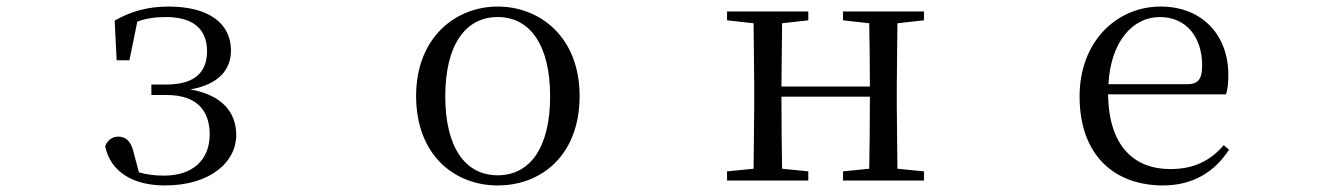

<svg xmlns="http://www.w3.org/2000/svg" viewBox="-20 -551 4040 586"><path d="M483 15C623 15 701 -57 701 -139C701 -208 658 -261 561 -278C650 -294 685 -340 685 -398C684 -481 616 -531 494 -531C433 -531 380 -517 330 -488L336 -367H375L399 -485C426 -495 454 -499 486 -499C569 -499 611 -463 612 -396C612 -329 573 -293 487 -293H442V-261H489C583 -261 620 -211 620 -141C620 -62 567 -15 481 -15C452 -15 428 -18 404 -25L387 -89C379 -121 363 -134 341 -134C324 -134 307 -124 301 -104C318 -25 388 15 483 15Z M1499 15C1632 15 1749 -77 1749 -258C1749 -438 1628 -531 1499 -531C1371 -531 1250 -437 1250 -258C1250 -78 1367 15 1499 15ZM1499 -16C1400 -16 1339 -101 1339 -257C1339 -413 1400 -499 1499 -499C1598 -499 1659 -413 1659 -257C1659 -101 1598 -16 1499 -16Z M2553 -489 2633 -480C2634 -426 2635 -346 2635 -287H2365L2367 -480L2447 -489V-516H2199V-489L2280 -480L2282 -288V-229L2280 -36L2199 -28V0H2447V-28L2367 -36C2366 -92 2365 -177 2365 -256H2635C2635 -177 2634 -92 2633 -36L2553 -28V0H2800V-28L2719 -36L2717 -229V-288L2719 -480L2800 -489V-516H2553Z M3530 15C3620 15 3687 -26 3731 -94L3715 -108C3674 -60 3623 -35 3552 -35C3442 -35 3364 -104 3362 -263H3722C3727 -279 3729 -299 3729 -323C3729 -441 3652 -531 3522 -531C3389 -531 3275 -425 3275 -257C3275 -76 3382 15 3530 15ZM3363 -294C3370 -424 3437 -499 3520 -499C3601 -499 3649 -437 3649 -352C3649 -312 3639 -294 3604 -294Z"/></svg>

Font: Harano Aji Mincho CN
Style: Regular
Weight: 400
Foundry: Masamichi Hosoda
Version: HaranoAjiMinchoCN-Regular version 20230610;ttx 4.39.4